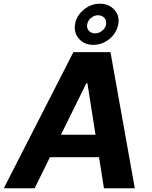

<svg xmlns="http://www.w3.org/2000/svg" viewBox="-42 -1006 810 1026"><path d="M143.1 0H-21.7L350.1 -727.3H548.3L678.3 0H513.5L487.2 -165.8H224.8ZM456 -766.3Q408.7 -766.3 380.3 -798.5Q351.9 -830.6 359 -876.1Q366.5 -921.9 405.2 -954Q443.9 -986.2 491.5 -986.2Q540.1 -986.2 569.2 -953.8Q598.4 -921.5 589.8 -876.1Q581 -829.2 543 -797.8Q505 -766.3 456 -766.3ZM283.7 -285.9H468.4L425.1 -561.1H419.4ZM466.3 -827.8Q486.9 -827.8 504.6 -842.2Q522.4 -856.5 524.9 -876.1Q527.7 -897.4 515.4 -910.9Q503.2 -924.4 481.2 -924.4Q461.3 -924.4 444.4 -910.2Q427.6 -896 424 -876.1Q420.1 -856.2 432.5 -842Q445 -827.8 466.3 -827.8Z"/></svg>

Font: Karasuma Gothic
Style: Bold Italic
Weight: 700
Italic angle: 9.39998°
Designer: Rasmus Andersson / Ryoko Nishizuka
Foundry: Genbu
Version: Version 1.00